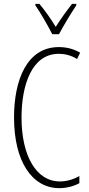

<svg xmlns="http://www.w3.org/2000/svg" viewBox="-20 -1062 461 999"><path d="M252 -884H287C312 -931 348 -991 377 -1034V-1042H355C321 -998 297 -965 270 -922C245 -964 211 -1011 185 -1042H164V-1034C188 -1000 227 -933 252 -884ZM286 -782C315 -782 349 -775 381 -755L397 -788C362 -808 326 -817 286 -817C119 -817 53 -644 53 -451C53 -223 146 -83 289 -83C328 -83 366 -94 393 -109V-146C370 -133 335 -118 291 -118C169 -118 92 -251 92 -450C92 -619 145 -782 286 -782Z"/></svg>

Font: Noto Sans Kannada UI ExtraCondensed ExtraLight
Style: Regular
Weight: 200
Width: 2
Designer: Jelle Bosma - Monotype Design Team
Foundry: Monotype Imaging Inc.
Version: Version 2.005